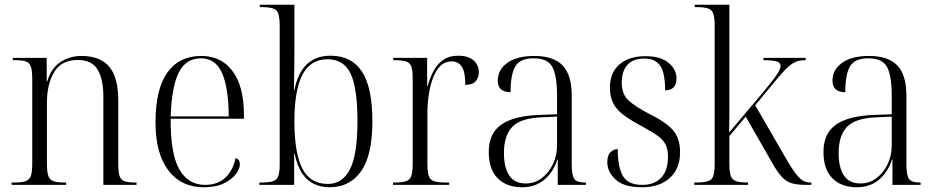

<svg xmlns="http://www.w3.org/2000/svg" viewBox="-20 -780 3947 810"><path d="M29 0V-10H41Q73 -10 89 -16Q105 -22 110.5 -39Q116 -56 116 -90V-447Q116 -481 110.5 -498Q105 -515 90 -520.5Q75 -526 45 -526H34V-536H177V-436H179Q196 -493 235.5 -518.5Q275 -544 323 -544Q403 -544 441 -498.5Q479 -453 479 -356V-90Q479 -56 484 -39Q489 -22 504 -16Q519 -10 549 -10H556V0H416V-375Q416 -445 392 -486Q368 -527 308 -527Q239 -527 208.5 -476Q178 -425 178 -347V-90Q178 -56 183.5 -39Q189 -22 204.5 -16Q220 -10 251 -10H259V0Z M840 10Q744 10 690 -61.5Q636 -133 636 -263Q636 -404 686 -474Q736 -544 829 -544Q914 -544 961.5 -479.5Q1009 -415 1009 -298V-279H700Q699 -131 736.5 -65.5Q774 0 845 0Q897 0 929.5 -29.5Q962 -59 974 -113Q992 -108 992 -87Q992 -68 975 -45.5Q958 -23 924.5 -6.5Q891 10 840 10ZM945 -289Q944 -411 916.5 -472.5Q889 -534 828 -534Q764 -534 734 -473.5Q704 -413 700 -289Z M1371 10Q1313 10 1275.5 -24Q1238 -58 1223 -132H1221V0H1074V-10H1086Q1132 -10 1146 -24Q1160 -38 1160 -83V-673Q1160 -723 1145.5 -736.5Q1131 -750 1088 -750H1076V-760H1222V-568Q1222 -541 1221.5 -497Q1221 -453 1220 -400H1222Q1251 -545 1374 -545Q1463 -545 1507 -478Q1551 -411 1551 -268Q1551 -124 1503 -57Q1455 10 1371 10ZM1363 -4Q1425 -4 1456.5 -66Q1488 -128 1488 -269Q1488 -409 1459 -469.5Q1430 -530 1362 -530Q1290 -530 1256 -465Q1222 -400 1222 -268Q1222 -134 1255.5 -69Q1289 -4 1363 -4Z M1638 0V-10H1649Q1693 -10 1707 -24Q1721 -38 1721 -86V-451Q1721 -483 1715.5 -499Q1710 -515 1693.5 -520.5Q1677 -526 1646 -526H1639V-536H1782V-417H1784Q1793 -449 1808 -478.5Q1823 -508 1848.5 -526.5Q1874 -545 1914 -545Q1955 -545 1977.5 -525.5Q2000 -506 2000 -475Q2000 -452 1986.5 -437Q1973 -422 1943 -422Q1943 -477 1928 -499Q1913 -521 1886 -521Q1850 -521 1827.5 -490Q1805 -459 1794 -408Q1783 -357 1783 -297V-88Q1783 -38 1797 -24Q1811 -10 1856 -10H1875V0Z M2183 10Q2117 10 2079.5 -28Q2042 -66 2042 -139Q2042 -217 2094.5 -254Q2147 -291 2253 -295L2330 -298V-377Q2330 -458 2311 -496Q2292 -534 2231 -534Q2174 -534 2154 -500Q2134 -466 2134 -391Q2080 -391 2080 -440Q2080 -486 2120.5 -515Q2161 -544 2234 -544Q2315 -544 2353.5 -504Q2392 -464 2392 -375V-87Q2392 -40 2403 -25Q2414 -10 2448 -10H2452V0H2333V-107H2331Q2315 -55 2277 -22.5Q2239 10 2183 10ZM2198 -6Q2236 -6 2265.5 -28.5Q2295 -51 2312.5 -87Q2330 -123 2330 -166V-288L2263 -285Q2175 -281 2140.5 -244Q2106 -207 2106 -134Q2106 -73 2128.5 -39.5Q2151 -6 2198 -6Z M2688 10Q2612 10 2577 -22.5Q2542 -55 2542 -96Q2542 -126 2556 -138.5Q2570 -151 2586 -151Q2586 -75 2608 -37.5Q2630 0 2689 0Q2741 0 2769.5 -30.5Q2798 -61 2798 -118Q2798 -149 2788.5 -169Q2779 -189 2756 -206Q2733 -223 2692 -245Q2643 -271 2612 -294Q2581 -317 2567 -344.5Q2553 -372 2553 -411Q2553 -473 2593 -508Q2633 -543 2703 -543Q2767 -543 2800.5 -515Q2834 -487 2834 -449Q2834 -399 2786 -399Q2786 -473 2765 -503Q2744 -533 2699 -533Q2651 -533 2627 -506.5Q2603 -480 2603 -431Q2603 -382 2632.5 -355.5Q2662 -329 2722 -298Q2789 -265 2819 -231Q2849 -197 2849 -138Q2849 -68 2805.5 -29Q2762 10 2688 10Z M2909 0V-10H2920Q2966 -10 2980.5 -23.5Q2995 -37 2995 -85V-674Q2995 -723 2980.5 -736.5Q2966 -750 2923 -750H2911V-760H3057V-360Q3057 -329 3057 -292Q3057 -255 3056 -221L3202 -394Q3245 -446 3259 -468Q3273 -490 3273 -501Q3273 -516 3256.5 -521Q3240 -526 3201 -526V-536H3379V-526Q3358 -526 3343 -521.5Q3328 -517 3309.5 -501.5Q3291 -486 3262 -452L3166 -336L3306 -94Q3328 -58 3343 -40Q3358 -22 3371 -16Q3384 -10 3399 -10H3403V0H3382Q3345 0 3321.5 -6.5Q3298 -13 3279 -33Q3260 -53 3237 -94L3126 -288L3057 -206V-86Q3057 -38 3071.5 -24Q3086 -10 3130 -10H3136V0Z M3595 10Q3529 10 3491.5 -28Q3454 -66 3454 -139Q3454 -217 3506.5 -254Q3559 -291 3665 -295L3742 -298V-377Q3742 -458 3723 -496Q3704 -534 3643 -534Q3586 -534 3566 -500Q3546 -466 3546 -391Q3492 -391 3492 -440Q3492 -486 3532.5 -515Q3573 -544 3646 -544Q3727 -544 3765.5 -504Q3804 -464 3804 -375V-87Q3804 -40 3815 -25Q3826 -10 3860 -10H3864V0H3745V-107H3743Q3727 -55 3689 -22.5Q3651 10 3595 10ZM3610 -6Q3648 -6 3677.5 -28.5Q3707 -51 3724.5 -87Q3742 -123 3742 -166V-288L3675 -285Q3587 -281 3552.5 -244Q3518 -207 3518 -134Q3518 -73 3540.5 -39.5Q3563 -6 3610 -6Z"/></svg>

Font: Noto Serif Display SemiCondensed Light
Style: Regular
Weight: 300
Width: 4
Designer: Monotype Design Team
Foundry: Monotype Imaging Inc.
Version: Version 2.009